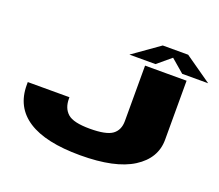

<svg xmlns="http://www.w3.org/2000/svg" viewBox="-135 -1029 1403 1230"><g transform="rotate(20 566.0 -414.0)"><path d="M519 7Q756 7 876.5 -69.5Q997 -146 997 -273V-675H714V-297Q714 -235 672 -204.5Q630 -174 519 -174Q407 -174 367.5 -209Q328 -244 328 -309V-319H44V-299Q44 -148 163.5 -70.5Q283 7 519 7ZM595.5 -707H773.5L865.5 -784L955.5 -707H1132.5L949.5 -835H776.5Z"/></g></svg>

Font: Anybody ExtraExpanded Black
Style: Regular
Weight: 900
Width: 8
Version: Version 1.113;gftools[0.9.25]